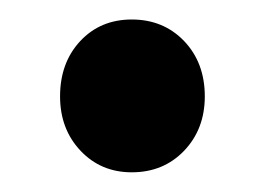

<svg xmlns="http://www.w3.org/2000/svg" viewBox="-20 -385 268 195"><path d="M113.8 -365.2Q146 -365.2 167 -343.3Q188 -321.3 188 -287.1Q188 -253.9 167 -231.9Q146 -210 113.8 -210Q82.5 -210 61.8 -231.9Q41 -253.9 41 -287.1Q41 -321.3 61.5 -343.3Q82 -365.2 113.8 -365.2Z"/></svg>

Font: Montserrat-Arabic Medium
Style: Regular
Weight: 500
Designer: Mohamed Gaber
Foundry: Kief Type Foundry
Version: Version 5.008;PS 005.008;hotconv 1.0.88;makeotf.lib2.5.64775